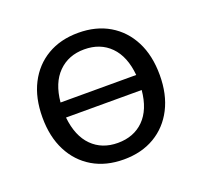

<svg xmlns="http://www.w3.org/2000/svg" viewBox="-95 -604 758 720"><g transform="rotate(-20 284.0 -243.5)"><path d="M284 9Q213 9 160.5 -22Q108 -53 79 -109.5Q50 -166 50 -243Q50 -321 79 -377.5Q108 -434 160.5 -465Q213 -496 284 -496Q355 -496 407.5 -465Q460 -434 489 -377.5Q518 -321 518 -243Q518 -166 489 -109.5Q460 -53 407.5 -22Q355 9 284 9ZM284 -57Q348 -57 388 -97Q428 -137 435 -213H133Q141 -137 181 -97Q221 -57 284 -57ZM133 -273H435Q428 -349 388 -389.5Q348 -430 284 -430Q221 -430 180.5 -389.5Q140 -349 133 -273Z"/></g></svg>

Font: Chiron GoRound TC N
Style: Regular
Weight: 350
Designer: Ryoko NISHIZUKA 西塚涼子 (kana, bopomofo & ideographs); Paul D. Hunt (Latin, Greek & Cyrillic); Sandoll Communications 산돌커뮤니
Foundry: Adobe
Version: Version 1.000;hotconv 1.1.1;makeotfexe 2.6.0